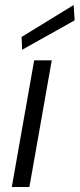

<svg xmlns="http://www.w3.org/2000/svg" viewBox="-20 -744 317 764"><path d="M27 0 116 -504H186L97 0ZM68 -546 66 -597 273 -724 277 -663Z"/></svg>

Font: DM Sans Light
Style: Italic
Weight: 300
Italic angle: -10°
Designer: Colophon Foundry, Jonny Pinhorn
Foundry: Colophon Foundry
Version: Version 4.004;gftools[0.9.30]